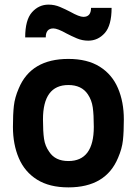

<svg xmlns="http://www.w3.org/2000/svg" viewBox="-20 -798 593 831"><path d="M276 13Q194 13 140.5 -20.5Q87 -54 61.5 -113.5Q36 -173 36 -249Q36 -303 40 -339.5Q44 -376 61 -415Q114 -543 276 -543Q358 -543 411.5 -509.5Q465 -476 490.5 -416.5Q516 -357 516 -281Q516 -227 512 -190.5Q508 -154 491 -115Q438 13 276 13ZM276 -101Q386 -101 386 -249Q386 -301 381.5 -333Q377 -365 360 -390Q333 -430 276 -430Q166 -430 166 -281Q166 -229 170.5 -197.5Q175 -166 193 -141Q219 -101 276 -101ZM362 -622Q336 -622 312.5 -632Q289 -642 268 -653Q229 -675 211 -675Q178 -675 178 -636H89Q89 -712 118.5 -745Q148 -778 190 -778Q216 -778 239.5 -768Q263 -758 284 -747Q323 -725 341 -725Q374 -725 374 -764H463Q463 -688 433.5 -655Q404 -622 362 -622Z"/></svg>

Font: Tanohe Sans SemiBold
Style: Regular
Weight: 600
Designer: Village Type and Design LLC & Cristiano Sobral
Foundry: Cooper Hewitt Smithsonian Design Museum
Version: Version 1.00;September 29, 2021;FontCreator 13.0.0.2655 64-b